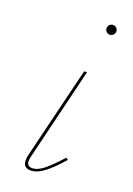

<svg xmlns="http://www.w3.org/2000/svg" viewBox="-122 -651 489 704"><g transform="rotate(20 123.0 -299.5)"><path d="M62 -26Q62 -36 65 -49L152 -406H163L76 -47Q73 -37 73 -28Q73 -7 94 -7Q115 -7 139.5 -27Q164 -47 199 -86L207 -80Q171 -39 143.5 -18Q116 3 91 3Q62 3 62 -26ZM175 -583Q175 -591 180.5 -596.5Q186 -602 194 -602Q202 -602 207.5 -596.5Q213 -591 213 -583Q213 -576 207.5 -570Q202 -564 194 -564Q186 -564 180.5 -569.5Q175 -575 175 -583Z"/></g></svg>

Font: Ysabeau Hairline
Style: Italic
Weight: 100
Italic angle: -12°
Designer: Christian Thalmann (Catharsis Fonts)
Version: Version 0.003